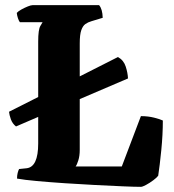

<svg xmlns="http://www.w3.org/2000/svg" viewBox="-20 -724 675 744"><path d="M42 -234Q28 -245 22 -262Q16 -279 15 -291L128 -348V-563Q128 -610 136.5 -623.5Q145 -637 145 -638H57Q53 -643 49.5 -653.5Q46 -664 45 -674Q50 -680 62.5 -687Q75 -694 87.5 -699Q100 -704 106 -704H364Q377 -689 378 -655L335 -642Q321 -638 311 -631Q301 -624 295 -607Q289 -590 289 -556V-428L437 -503Q459 -491 467 -466.5Q475 -442 476 -420L289 -340V-143Q289 -120 283.5 -102.5Q278 -85 273 -79H452L526 -274Q554 -274 577.5 -268Q601 -262 611 -257Q611 -202 605 -142Q599 -82 593 -43Q588 -36 574 -25.5Q560 -15 546 -7.5Q532 0 526 0Q503 0 456 -2Q409 -4 350 -7Q291 -10 231.5 -14Q172 -18 122.5 -22.5Q73 -27 46 -32Q46 -44 48.5 -54Q51 -64 54 -69L83 -72Q128 -77 128 -168V-271Z"/></svg>

Font: Texturina ExtraBold
Style: Regular
Weight: 800
Designer: Guillermo Torres Carreño
Foundry: Omnibus-Type
Version: Version 1.002; ttfautohint (v1.8.3)